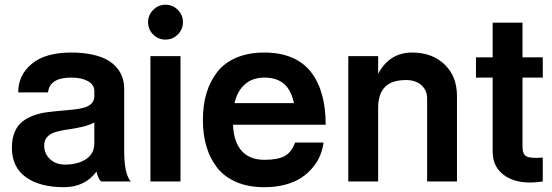

<svg xmlns="http://www.w3.org/2000/svg" viewBox="-20 -760 2313 804"><path d="M375 -377.9Q375 -405.8 347.9 -420.4Q320.8 -435.1 277.8 -435.1Q188 -435.1 181.2 -373H56.2Q56.2 -445.3 113 -492.7Q169.9 -540 277.8 -540Q327.6 -540 366.5 -531.5Q405.3 -522.9 429.9 -508.8Q454.6 -494.6 470.7 -474.6Q486.8 -454.6 493.4 -433.3Q500 -412.1 500 -388.2V-125Q500 -94.2 503.2 -70.1Q506.3 -45.9 510.5 -33.4Q514.6 -21 519 -12.7Q523.4 -4.4 526.4 -2L529.8 0H404.8Q392.6 -6.8 383.8 -41Q334.5 23.9 248 23.9Q147 23.9 88.4 -18.1Q29.8 -60.1 29.8 -141.1Q29.8 -179.2 41.5 -207Q53.2 -234.9 73.2 -250.5Q93.3 -266.1 119.1 -275.9Q145 -285.6 173.8 -289.6Q202.6 -293.5 231.2 -295.9Q259.8 -298.3 285.6 -301Q311.5 -303.7 331.5 -309.1Q351.6 -314.5 363.3 -326.7Q375 -338.9 375 -357.9ZM375 -161.1V-247.1Q354.5 -235.8 323.7 -228.8Q293 -221.7 267.1 -218.3Q241.2 -214.8 217 -208.5Q192.9 -202.1 179 -188.2Q165 -174.3 165 -150.9Q165 -116.7 189.2 -93.8Q213.4 -70.8 252.9 -70.8Q305.2 -70.8 340.1 -93.5Q375 -116.2 375 -161.1Z M672.9 -740.2Q703.1 -740.2 724.6 -718.8Q746.1 -697.3 746.1 -667Q746.1 -637.2 724.6 -615.7Q703.1 -594.2 672.9 -594.2Q642.6 -594.2 621.3 -615.5Q600.1 -636.7 600.1 -667Q600.1 -697.3 621.6 -718.8Q643.1 -740.2 672.9 -740.2ZM609.9 0V-524.9H735.8V0Z M1086.9 -435.1Q1038.1 -435.1 1006.1 -407.5Q974.1 -379.9 961.9 -328.1H1210.9Q1199.7 -382.3 1169.4 -408.7Q1139.2 -435.1 1086.9 -435.1ZM1086.9 23.9Q1020.5 23.9 970.5 2.7Q920.4 -18.6 890.1 -56.9Q859.9 -95.2 844.7 -145.5Q829.6 -195.8 829.6 -257.8Q829.6 -319.8 844.7 -370.1Q859.9 -420.4 890.1 -459Q920.4 -497.6 970.5 -518.8Q1020.5 -540 1086.9 -540Q1153.3 -540 1203.1 -518.6Q1252.9 -497.1 1283.4 -456.8Q1314 -416.5 1328.9 -361.8Q1343.8 -307.1 1343.8 -237.8H955.6Q959 -164.1 992.7 -127.4Q1026.4 -90.8 1086.9 -90.8Q1143.1 -90.8 1171.6 -106.2Q1200.2 -121.6 1215.8 -163.1H1335Q1331.1 -134.8 1320.3 -108.6Q1309.6 -82.5 1289.3 -58.1Q1269 -33.7 1241.7 -15.6Q1214.4 2.4 1174.6 13.2Q1134.8 23.9 1086.9 23.9Z M1438.5 0V-524.9H1563.5V-451.2Q1611.3 -540 1705.6 -540Q1789.6 -540 1841.6 -490.2Q1893.6 -440.4 1893.6 -357.9V0H1768.6V-348.1Q1768.6 -381.8 1744.6 -403.3Q1720.7 -424.8 1680.7 -424.8Q1619.6 -424.8 1591.6 -395.3Q1563.5 -365.7 1563.5 -308.1V0Z M1973.1 -435.1V-520H2043V-665H2168V-520H2252.9V-435.1H2168V-145Q2168 -113.3 2185.5 -104.7Q2203.1 -96.2 2252.9 -100.1V0Q2156.2 14.6 2099.6 -20.5Q2043 -55.7 2043 -125V-435.1Z"/></svg>

Font: Miedinger*
Style: Bold
Weight: 700
Version: Version 001.000